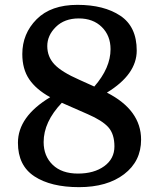

<svg xmlns="http://www.w3.org/2000/svg" viewBox="-20 -755 656 792"><path d="M421 -373Q562 -301 562 -179Q562 -90 492 -36.5Q422 17 306 17Q190 17 122 -27.5Q54 -72 54 -166Q54 -274 187 -354Q129 -386 100.5 -428Q72 -470 72 -532Q72 -616 131 -675.5Q190 -735 299.5 -735Q409 -735 476.5 -690Q544 -645 544 -546.5Q544 -448 421 -373ZM160 -169Q160 -111 197.5 -75Q235 -39 301.5 -39Q368 -39 410 -69.5Q452 -100 452 -151Q452 -202 427 -230Q402 -258 342 -284L235 -331Q160 -252 160 -169ZM307 -426 369 -398Q436 -475 436 -552Q436 -608 400 -643.5Q364 -679 305 -679Q246 -679 210.5 -644Q175 -609 175 -565Q175 -521 204.5 -489.5Q234 -458 307 -426Z"/></svg>

Font: Gabriela
Style: Regular
Weight: 400
Designer: Eduardo Rodriguez Tunni
Foundry: Eduardo Rodriguez Tunni
Version: Version 1.003